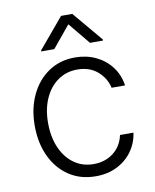

<svg xmlns="http://www.w3.org/2000/svg" viewBox="-86 -822 727 898"><g transform="rotate(-10 278.0 -372.5)"><path d="M296.5 11.4Q223.4 11.4 169 -25.2Q114.7 -61.8 85 -125.4Q55.4 -188.9 55.4 -270.2Q55.4 -352.3 85.8 -416.2Q116.1 -480.1 170.1 -516.5Q224.1 -552.9 295.5 -552.9Q350.1 -552.9 394.7 -531.6Q439.3 -510.3 468 -472.3Q496.8 -434.3 504.3 -383.5H440.3Q430.4 -430 392.6 -462.7Q354.8 -495.4 296.5 -495.4Q244.3 -495.4 204.2 -467.2Q164.1 -438.9 141.5 -388.7Q119 -338.4 119 -272.4Q119 -206 141.2 -155Q163.4 -104 203.3 -75.3Q243.3 -46.5 296.5 -46.5Q350.9 -46.5 390.3 -76.7Q429.7 -106.9 440.7 -159.1H504.6Q497.5 -109.7 469.6 -71.2Q441.8 -32.7 397.5 -10.7Q353.3 11.4 296.5 11.4ZM207.7 -608H146V-612.9L266 -755.7H319.2L439.3 -612.9V-608H377.5L292.6 -710.9Z"/></g></svg>

Font: Inter Zeller Light
Style: Regular
Weight: 300
Designer: Rasmus Andersson; Joe Bland
Foundry: zeller
Version: Version 3.015;git-dec3a8cb1